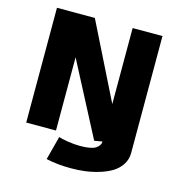

<svg xmlns="http://www.w3.org/2000/svg" viewBox="-125 -819 1101 1131"><g transform="rotate(15 425.0 -254.0)"><path d="M409.5 192Q322.5 192 255.5 176.5L293.5 32Q309 38 349.2 44.5Q389.5 51 424.5 51Q493.5 51 520 33.5Q546.5 16 546.5 -8.5L498 0L265 -446.5V0H83.5V-700H314.5L545 -236.5V-700H727V13.5Q727 53.5 705.8 85.2Q684.5 117 651.8 136.5Q619 156 575.5 169Q532 182 491 187Q450 192 409.5 192Z"/></g></svg>

Font: League Mono Wide ExtraBold
Style: Regular
Weight: 800
Width: 8
Designer: Tyler Finck
Foundry: The League of Moveable Type / Tyler Finck
Version: Version 2.210